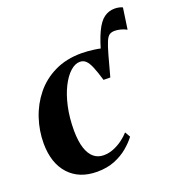

<svg xmlns="http://www.w3.org/2000/svg" viewBox="-124 -769 818 881"><g transform="rotate(-20 285.0 -328.0)"><path d="M405.5 -375 398.5 -476Q418 -550 437.5 -591.2Q457 -632.5 480 -649Q503 -665.5 531 -665.5Q542 -665.5 551.8 -663.5Q561.5 -661.5 570 -657.5L555 -554Q540 -562 524.8 -565.8Q509.5 -569.5 497 -569.5Q482 -569.5 472 -563.2Q462 -557 453.2 -537Q444.5 -517 433 -476ZM202 11Q115 11 65 -43.5Q15 -98 14.5 -194.5Q14.5 -256.5 34 -315.5Q53.5 -374.5 91.8 -422Q130 -469.5 187 -497.2Q244 -525 318 -525Q346.5 -525 381.2 -520.2Q416 -515.5 441 -506L405.5 -375L372.5 -375.5Q360 -418 349.5 -443Q339 -468 327.2 -479.2Q315.5 -490.5 298 -490.5Q274.5 -490.5 251 -469.2Q227.5 -448 208 -409.2Q188.5 -370.5 177 -318Q165.5 -265.5 165.5 -202Q166 -150 177 -116.5Q188 -83 208 -66.5Q228 -50 256 -50Q281 -50 304.5 -59.5Q328 -69 348.2 -83.8Q368.5 -98.5 383 -115L398 -89Q381 -66 353.5 -42.8Q326 -19.5 288.2 -4.2Q250.5 11 202 11Z"/></g></svg>

Font: Merriweather 120pt
Style: Bold Italic
Weight: 700
Italic angle: -7.8°
Version: Version 2.101